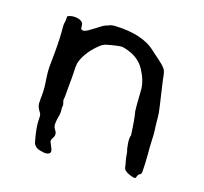

<svg xmlns="http://www.w3.org/2000/svg" viewBox="-80 -587 718 676"><g transform="rotate(15 279.5 -249.5)"><path d="M488.8 -204.1Q488.8 -196.8 489.3 -189.9L489.7 -184.6V-179.7Q490.2 -173.8 490.2 -167.5Q490.2 -161.6 489.7 -154.8Q488.8 -134.8 488.3 -118.2V-91.8Q488.3 -60.5 485.8 -28.8Q485.4 -18.6 477.1 -16.1Q474.6 -15.1 472.2 -10.3L470.2 -5.9L468.8 -2Q467.8 0 464.4 0Q458.5 0 445.3 -5.9Q424.8 -15.1 423.3 -25.9Q422.4 -33.2 421.4 -39.6L419.4 -48.8Q417.5 -59.1 416.5 -71.8Q416 -80.6 414.6 -86.4L413.1 -91.3Q412.6 -95.2 412.1 -100.6L411.1 -109.9L410.6 -119.1V-122.6Q410.6 -131.3 412.6 -138.2Q413.6 -141.1 414.1 -142.1V-143.1Q413.6 -144 413.6 -146.5Q411.1 -202.1 406.2 -226.6Q405.8 -229 405.8 -242.7V-258.8L406.2 -282.7L406.7 -307.1Q406.2 -339.8 386.2 -377Q364.3 -418.5 308.1 -433.6Q303.7 -434.6 298.3 -434.6Q294.4 -434.6 290 -434.1L268.6 -431.2L247.1 -427.2Q234.9 -424.3 225.1 -416.5Q184.6 -384.8 168 -346.2Q164.1 -337.9 163.1 -325.2L162.1 -313.5L161.6 -302.2Q160.6 -290.5 159.7 -277.8L157.7 -257.3Q155.8 -233.9 153.8 -211.9L153.3 -208.5L152.3 -205.1Q151.9 -202.1 151.9 -200.2V-198.2Q155.3 -186 155.3 -181.6V-179.7L154.3 -177.7L153.8 -174.8V-159.2Q153.8 -152.8 151.9 -144.5L149.4 -136.2L147.5 -127.4L146 -118.7L145 -109.4Q145 -99.6 150.4 -91.3Q155.8 -84 155.8 -76.2Q155.8 -67.9 148.9 -59.1Q145.5 -54.7 145.5 -49.8Q145.5 -46.9 147 -43.5L152.8 -29.8Q155.8 -22.5 156.7 -18.1Q157.2 -16.6 157.2 -15.1Q157.2 -5.9 146 -3.4Q143.1 -2.9 140.1 -2.9Q136.7 -2.9 133.3 -3.4L127.9 -4.9L123 -5.9Q96.2 -11.2 92.8 -34.7L89.4 -54.2L86.9 -73.7Q85.4 -87.4 85.4 -99.6Q85.4 -106.9 85.9 -113.3Q86.4 -118.2 86.4 -122.1V-125.5Q85.9 -132.3 83 -136.2Q72.3 -152.3 71.8 -165Q71.8 -169.9 72.8 -178.2L73.2 -186L74.2 -195.3Q75.7 -212.4 75.7 -225.6Q75.7 -232.4 75.2 -238.3L74.7 -246.6L74.2 -255.4Q73.7 -267.6 73.2 -281.2Q73.2 -298.8 75.7 -318.8Q83.5 -391.6 83.5 -431.2V-447.8Q83.5 -460 85.4 -464.8L85.9 -467.8L86.9 -471.7Q87.9 -477.5 88.4 -488.3Q98.6 -493.2 110.8 -493.2Q114.7 -493.2 118.7 -492.7Q136.7 -490.2 144 -480.5Q147 -476.6 147 -462.4V-458Q151.4 -454.1 156.2 -454.1H157.2L161.6 -455.1L165.5 -456.5Q171.9 -459 180.2 -464.4L196.3 -474.1Q217.3 -488.3 227.1 -491.7L234.9 -494.1L242.7 -497.1Q250.5 -499 256.3 -499H258.8Q363.3 -496.1 411.6 -448.2L438 -424.8Q454.1 -411.1 462.4 -399.4Q467.3 -393.1 469.2 -380.4L470.7 -369.1L471.7 -358.9L480 -301.3Q485.4 -266.1 487.8 -243.7Q488.8 -231.9 488.8 -204.1Z"/></g></svg>

Font: Kurland
Style: Regular
Weight: 400
Designer: GGBot
Version: 0.22